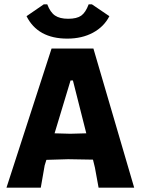

<svg xmlns="http://www.w3.org/2000/svg" viewBox="-20 -870 654 890"><path d="M406 -850 487 -795Q462 -746 411 -718.5Q360 -691 292 -691Q155 -691 103 -795L183 -850H199Q213 -813 235 -798Q257 -783 296 -783Q336 -783 356.5 -797.5Q377 -812 391 -850ZM413 -645 602 0H437L420 -93L411 -130L296 -132L195 -129L187 -103L169 0H10L219 -645ZM307 -497 233 -252 306 -250 380 -252 318 -497Z"/></svg>

Font: Alegreya Sans ExtraBold
Style: Regular
Weight: 800
Designer: Juan Pablo del Peral
Foundry: Huerta Tipografica
Version: Version 2.007